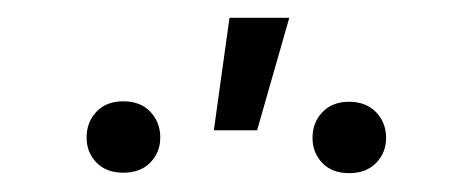

<svg xmlns="http://www.w3.org/2000/svg" viewBox="-20 -832 519 210"><path d="M231 -812.5H296.4L261.2 -689.5H213.9ZM74.7 -681.6Q74.7 -698.2 85.4 -709.7Q96.2 -721.2 114.7 -721.2Q133.8 -721.2 144.5 -709.7Q155.3 -698.2 155.3 -681.6Q155.3 -665.5 144.5 -654.3Q133.8 -643.1 114.7 -643.1Q96.2 -643.1 85.4 -654.3Q74.7 -665.5 74.7 -681.6ZM321.8 -681.2Q321.8 -697.8 332.5 -709.2Q343.3 -720.7 361.8 -720.7Q380.4 -720.7 391.4 -709.2Q402.3 -697.8 402.3 -681.2Q402.3 -665 391.4 -653.8Q380.4 -642.6 361.8 -642.6Q343.3 -642.6 332.5 -653.8Q321.8 -665 321.8 -681.2Z"/></svg>

Font: Shabnam Thin FD
Style: Thin-FD
Weight: 100
Foundry: DejaVu fonts team - Redesigned by Saber Rastikerdar - Based on Vazir font
Version: Version 5.0.0